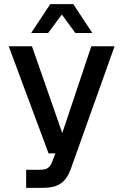

<svg xmlns="http://www.w3.org/2000/svg" viewBox="-20 -755 594 925"><path d="M106 150V63H170Q197 63 209.5 55Q222 47 230 28L247 -16H214L22 -532H134L280 -114L420 -532H532L320 62Q303 108 272.5 129Q242 150 186 150ZM130 -596 222 -735H333L425 -596H343L278 -685L212 -596Z"/></svg>

Font: Geist Med
Style: Regular
Weight: 400
Designer: Basement.studio, Andrés Briganti, Mateo Zaragoza
Foundry: Basement.studio, Vercel, Andrés Briganti, Guido Ferreyra, Mateo Zaragoza
Version: Version 1.401